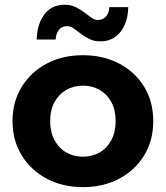

<svg xmlns="http://www.w3.org/2000/svg" viewBox="-20 -777 695 805"><path d="M327.5 7.6Q242 7.6 175.5 -28Q109 -63.6 70.7 -126.2Q32.5 -188.8 32.5 -269.3Q32.5 -350.4 70.9 -412.6Q109.3 -474.8 175.5 -510.2Q241.8 -545.5 327.5 -545.5Q413.3 -545.5 480.1 -510.2Q546.9 -474.9 584.7 -412.7Q622.6 -350.6 622.6 -269.3Q622.6 -188.6 584.8 -126.1Q547 -63.6 480 -28Q413 7.6 327.5 7.6ZM327.5 -120.1Q367 -120.1 397.9 -137.9Q428.7 -155.6 446.8 -189.5Q464.8 -223.3 464.8 -269.2Q464.8 -316 446.8 -349.2Q428.7 -382.3 397.9 -400.1Q367 -417.8 327.8 -417.8Q288.7 -417.8 257.8 -400.1Q226.9 -382.3 208.6 -349.2Q190.3 -316 190.3 -269.2Q190.3 -223.3 208.6 -189.5Q226.9 -155.6 257.8 -137.9Q288.6 -120.1 327.5 -120.1ZM400.7 -603.6Q375.1 -603.6 355.1 -613.2Q335.1 -622.8 318.8 -635.6Q302.6 -648.3 288.9 -657.9Q275.2 -667.5 261.2 -667.5Q240.3 -667.5 227.7 -652.7Q215.1 -637.8 213.1 -611.2H133.9Q135.9 -678.2 166.8 -717.6Q197.6 -757.1 250.8 -757.1Q276.4 -757.1 296.7 -747.5Q316.9 -737.9 333.2 -725.2Q349.5 -712.5 363.4 -702.8Q377.3 -693.2 390.3 -693.2Q411.5 -693.2 424.4 -707.6Q437.3 -721.9 438.3 -747.1H517.6Q516.6 -683.2 485.2 -643.4Q453.8 -603.6 400.7 -603.6Z"/></svg>

Font: Montserrat Thin
Style: Regular
Weight: 100
Designer: Julieta Ulanovsky
Foundry: Julieta Ulanovsky
Version: Version 9.000